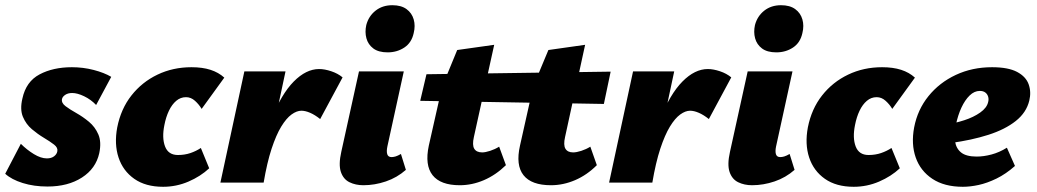

<svg xmlns="http://www.w3.org/2000/svg" viewBox="-24 -701 3979 737"><path d="M158 15Q106 15 63 1.5Q20 -12 -4 -34L56 -149Q79 -126 106 -109.5Q133 -93 156 -93Q173 -93 183.5 -101Q194 -109 196 -120Q199 -134 183.5 -146Q168 -158 144.5 -172Q121 -186 98.5 -205Q76 -224 64 -252.5Q52 -281 62 -323Q76 -388 128 -415.5Q180 -443 252 -443Q295 -443 335.5 -432.5Q376 -422 403 -406L345 -298Q325 -319 299 -331.5Q273 -344 253 -344Q237 -344 226.5 -337Q216 -330 214 -321Q211 -306 227.5 -293.5Q244 -281 269 -267Q294 -253 317.5 -233.5Q341 -214 353.5 -185Q366 -156 357 -113Q344 -54 290.5 -19.5Q237 15 158 15Z M602 16Q535 16 491.5 -14.5Q448 -45 431 -96.5Q414 -148 426 -212Q440 -283 480.5 -334.5Q521 -386 580.5 -414.5Q640 -443 711 -443Q753 -443 784 -433Q815 -423 837 -403L750 -283Q740 -300 724.5 -314Q709 -328 690 -328Q669 -328 652.5 -314Q636 -300 624.5 -276Q613 -252 607 -221Q597 -172 609.5 -139Q622 -106 659 -106Q685 -106 707 -113.5Q729 -121 747 -133L779 -55Q746 -24 699.5 -4Q653 16 602 16Z M954 0Q979 -146 1017.5 -243Q1056 -340 1103.5 -388Q1151 -436 1201 -436Q1222 -436 1247.5 -427.5Q1273 -419 1291 -404L1205 -244Q1185 -260 1166.5 -268Q1148 -276 1133 -276Q1115 -276 1095 -261.5Q1075 -247 1055.5 -215Q1036 -183 1018.5 -130Q1001 -77 988 0ZM822 0 914 -427H1072L981 0Z M1371 10Q1341 10 1317.5 -1.5Q1294 -13 1284.5 -41Q1275 -69 1286 -118L1354 -427H1526L1463 -139Q1459 -120 1462.5 -109Q1466 -98 1479 -98Q1486 -98 1494.5 -100.5Q1503 -103 1515 -110L1534 -49Q1500 -19 1457 -4.5Q1414 10 1371 10ZM1464 -500Q1429 -500 1409 -515Q1389 -530 1382.5 -554Q1376 -578 1382 -605Q1391 -639 1417.5 -660Q1444 -681 1482 -681Q1516 -681 1536.5 -666Q1557 -651 1564 -626.5Q1571 -602 1564 -574Q1556 -537 1528 -518.5Q1500 -500 1464 -500Z M2091 10Q2016 10 1985.5 -28.5Q1955 -67 1972 -142L2023 -370L2081 -509L2222 -529L2145 -175Q2138 -144 2146.5 -130Q2155 -116 2176 -116Q2189 -116 2207.5 -122Q2226 -128 2242 -138L2267 -67Q2229 -29 2183.5 -9.5Q2138 10 2091 10ZM1741 10Q1667 10 1636.5 -28.5Q1606 -67 1622 -142L1673 -368L1731 -509L1873 -529L1795 -175Q1788 -144 1796.5 -130Q1805 -116 1827 -116Q1839 -116 1857.5 -122Q1876 -128 1892 -138L1918 -67Q1879 -29 1833.5 -9.5Q1788 10 1741 10ZM2294 -302 1589 -314 1613 -416 2320 -426Z M2446 0Q2471 -146 2509.5 -243Q2548 -340 2595.5 -388Q2643 -436 2693 -436Q2714 -436 2739.5 -427.5Q2765 -419 2783 -404L2697 -244Q2677 -260 2658.5 -268Q2640 -276 2625 -276Q2607 -276 2587 -261.5Q2567 -247 2547.5 -215Q2528 -183 2510.5 -130Q2493 -77 2480 0ZM2314 0 2406 -427H2564L2473 0Z M2863 10Q2833 10 2809.5 -1.5Q2786 -13 2776.5 -41Q2767 -69 2778 -118L2846 -427H3018L2955 -139Q2951 -120 2954.5 -109Q2958 -98 2971 -98Q2978 -98 2986.5 -100.5Q2995 -103 3007 -110L3026 -49Q2992 -19 2949 -4.5Q2906 10 2863 10ZM2956 -500Q2921 -500 2901 -515Q2881 -530 2874.5 -554Q2868 -578 2874 -605Q2883 -639 2909.5 -660Q2936 -681 2974 -681Q3008 -681 3028.5 -666Q3049 -651 3056 -626.5Q3063 -602 3056 -574Q3048 -537 3020 -518.5Q2992 -500 2956 -500Z M3253 16Q3186 16 3142.5 -14.5Q3099 -45 3082 -96.5Q3065 -148 3077 -212Q3091 -283 3131.5 -334.5Q3172 -386 3231.5 -414.5Q3291 -443 3362 -443Q3404 -443 3435 -433Q3466 -423 3488 -403L3401 -283Q3391 -300 3375.5 -314Q3360 -328 3341 -328Q3320 -328 3303.5 -314Q3287 -300 3275.5 -276Q3264 -252 3258 -221Q3248 -172 3260.5 -139Q3273 -106 3310 -106Q3336 -106 3358 -113.5Q3380 -121 3398 -133L3430 -55Q3397 -24 3350.5 -4Q3304 16 3253 16Z M3672 16Q3601 16 3555 -14.5Q3509 -45 3491 -96.5Q3473 -148 3485 -212Q3498 -280 3540 -332Q3582 -384 3645 -413.5Q3708 -443 3784 -443Q3846 -443 3880 -425Q3914 -407 3924.5 -377.5Q3935 -348 3927 -315Q3916 -269 3875 -236.5Q3834 -204 3770 -183.5Q3706 -163 3625 -152L3608 -223Q3642 -228 3677.5 -239.5Q3713 -251 3738.5 -269Q3764 -287 3769 -309Q3772 -320 3769 -330Q3766 -340 3758 -346Q3750 -352 3737 -352Q3716 -352 3698 -334.5Q3680 -317 3666.5 -288Q3653 -259 3645 -221Q3638 -186 3642 -158.5Q3646 -131 3665.5 -115.5Q3685 -100 3725 -100Q3752 -100 3782 -108Q3812 -116 3841 -134L3872 -64Q3837 -33 3801 -15.5Q3765 2 3732.5 9Q3700 16 3672 16Z"/></svg>

Font: Ysabeau Black
Style: Italic
Weight: 900
Italic angle: -12°
Version: Version 2.000;gftools[0.9.27.dev2+g8671c4b]